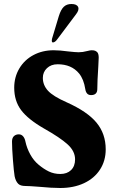

<svg xmlns="http://www.w3.org/2000/svg" viewBox="-20 -929 588 959"><path d="M176 4Q126 0 107 0Q82 0 71 -11Q58 -24 53 -49Q49 -73 44.5 -131Q40 -189 40 -222Q40 -240 49.5 -249Q59 -258 74 -258Q87 -258 95.5 -248Q104 -238 107 -222Q114 -189 131 -158Q148 -127 172 -107Q198 -85 224 -72.5Q250 -60 281 -60Q315 -60 335 -79.5Q355 -99 355 -133Q355 -174 317.5 -208Q280 -242 200 -287Q120 -333 85.5 -379Q51 -425 51 -491Q51 -544 76.5 -587Q102 -630 147 -654Q192 -678 248 -678Q278 -678 322 -672Q358 -668 373 -668Q393 -668 415 -674Q431 -678 437 -678Q449 -678 455 -675.5Q461 -673 466 -668Q473 -660 473 -641L471 -597Q466 -522 466 -484Q466 -469 458 -461.5Q450 -454 435 -454Q422 -454 415 -462Q408 -470 406 -484Q402 -509 394.5 -528Q387 -547 375 -562Q337 -608 268 -608Q235 -608 214.5 -588.5Q194 -569 194 -540Q194 -504 219.5 -476Q245 -448 313 -418Q416 -372 462 -316.5Q508 -261 508 -183Q508 -126 479.5 -82Q451 -38 399.5 -14Q348 10 281 10Q238 10 176 4ZM240 -736 274 -849Q284 -881 298.5 -895Q313 -909 337 -909Q363 -909 370 -894.5Q377 -880 360 -858L267 -734Q255 -717 244 -717Q240 -717 239 -722Q238 -727 240 -736Z"/></svg>

Font: Raigarh
Style: Regular
Weight: 400
Designer: jaikishan Patel
Foundry: MagicType
Version: Version 1.000;FEAKit 1.0